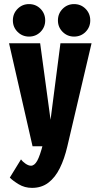

<svg xmlns="http://www.w3.org/2000/svg" viewBox="-20 -710 490 932"><path d="M174.9 -500 242.9 0H138L23.9 -500ZM273.4 -500H424.4L307 0Q292.8 61.2 270.2 106.6Q247.7 151.9 214.6 177Q181.5 202 135.4 202Q99.7 202 70.8 184.5Q41.9 166.9 27.6 152.1L81.9 63.7Q88.3 73.3 103.1 83.9Q117.9 94.4 130.3 94.4Q147.1 94.4 160.5 70.7Q173.9 46.9 189.1 -12.1L213.7 -38ZM120.9 -532.4Q88.3 -532.4 65.4 -555.2Q42.5 -578.1 42.5 -610.8Q42.5 -644.2 65.4 -667.2Q88.3 -690.1 120.7 -690.1Q154.1 -690.1 176.7 -667.2Q199.4 -644.2 199.4 -610.8Q199.4 -578.1 176.7 -555.2Q154 -532.4 120.9 -532.4ZM339.6 -532.4Q307 -532.4 284.1 -555.2Q261.2 -578.1 261.2 -610.8Q261.2 -644.2 284.1 -667.2Q307 -690.1 339.5 -690.1Q372.8 -690.1 395.4 -667.2Q418.1 -644.2 418.1 -610.8Q418.1 -578.1 395.4 -555.2Q372.8 -532.4 339.6 -532.4Z"/></svg>

Font: League Mono Thin Condensed
Style: Regular
Weight: 100
Width: 1
Designer: Tyler Finck
Foundry: The League of Moveable Type / Tyler Finck
Version: Version 2.300;RELEASE